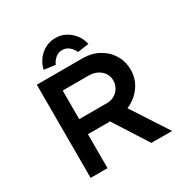

<svg xmlns="http://www.w3.org/2000/svg" viewBox="-198 -1076 1219 1249"><g transform="rotate(-30 411.5 -451.0)"><path d="M128 0V-700H474Q539 -700 592 -671Q645 -642 675.5 -592Q706 -542 706 -479Q706 -417 674 -366Q642 -315 588 -285Q534 -255 468 -255H255V0ZM584 0 382 -316 518 -341 740 1ZM255 -368H464Q495 -368 519.5 -382.5Q544 -397 558.5 -421.5Q573 -446 573 -476Q573 -507 557 -531Q541 -555 513 -569Q485 -583 449 -583H255ZM299 -750 215 -762Q224 -802 247.5 -833.5Q271 -865 306 -884Q341 -903 383 -903Q426 -903 460.5 -884Q495 -865 519 -833.5Q543 -802 551 -762L467 -750Q456 -776 434 -794.5Q412 -813 383 -813Q354 -813 332 -794.5Q310 -776 299 -750Z"/></g></svg>

Font: Lexend Exa Medium
Style: Regular
Weight: 500
Designer: Bonnie Shaver-Troup, Thomas Jockin
Foundry: Lexend
Version: Version 1.007